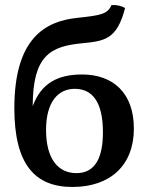

<svg xmlns="http://www.w3.org/2000/svg" viewBox="-20 -734 589 763"><path d="M268 9C418 9 512 -77 512 -223C512 -363 431 -438 306 -438C208 -438 143 -402 110 -312C110 -515 182 -550 306 -562C396 -571 445 -577 477 -702C463 -711 443 -715 423 -714C408 -678 381 -673 287 -663C161 -650 37 -583 37 -304C37 -80 119 9 268 9ZM284 -46C212 -46 163 -101 163 -218C163 -329 211 -381 277 -381C343 -381 389 -335 389 -208C389 -112 361 -46 284 -46Z"/></svg>

Font: Vollkorn Semibold
Style: Regular
Weight: 600
Designer: Friedrich Althausen
Foundry: Friedrich Althausen
Version: Version 4.015;PS 004.015;hotconv 1.0.88;makeotf.lib2.5.64775